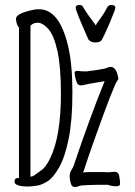

<svg xmlns="http://www.w3.org/2000/svg" viewBox="-20 -744 540 769"><path d="M442 -713Q442 -709 437 -696Q418 -646 396 -600L389 -587Q384 -574 361 -574Q343 -574 334 -586Q283 -701 283 -713Q283 -724 298 -724Q310 -724 312 -717Q329 -688 364 -642L367 -649Q369 -652 384.5 -673.5Q400 -695 411 -717Q416 -724 427 -724Q442 -724 442 -713ZM96 3Q66 3 53.5 -1.5Q41 -6 40 -10Q39 -14 38 -16Q38 -31 51 -31H56V-634Q50 -640 47 -650.5Q44 -661 44 -669Q44 -688 101 -702Q119 -707 136 -707Q177 -707 206 -670.5Q235 -634 252.5 -560.5Q270 -487 270 -374.5Q270 -262 255 -188Q240 -114 216.5 -73Q193 -32 170.5 -18Q148 -4 131 -1Q114 2 96 3ZM264 -8Q259 -24 259 -38Q259 -52 265.5 -62Q272 -72 276 -83Q338 -268 399 -419Q321 -406 307 -402Q292 -402 289 -411Q284 -422 281.5 -434Q279 -446 279 -454Q279 -460 292 -460Q305 -458 326 -458Q330 -458 367 -463.5Q404 -469 409 -472.5Q414 -476 427 -476Q444 -472 451 -444Q454 -433 454 -428Q454 -426 450 -421Q436 -404 356 -179Q334 -117 313 -53L321 -54Q326 -55 364 -55Q402 -55 413 -54Q415 -54 439 -56Q454 -56 457 -41Q461 -22 461 -9Q461 2 447 2Q427 2 411 -4Q310 -4 296 1Q290 5 280 5Q268 5 264 -8ZM107 -37Q113 -37 144 -61Q163 -73 181 -110Q224 -199 224 -368Q224 -477 210 -540Q196 -603 173.5 -628Q151 -653 131 -653Q115 -653 104 -643L102 -641V-37Z"/></svg>

Font: Moon Stars Kai HW Light
Style: Regular
Weight: 300
Designer: GuiWonder
Version: Version 1.101